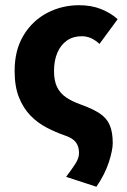

<svg xmlns="http://www.w3.org/2000/svg" viewBox="-20 -528 486 734"><path d="M348.5 185.9 232.7 148.1Q254.4 119.5 268.3 97.9Q282.1 76.2 282.1 57.3Q282.1 31.3 269.5 15.3Q256.9 -0.8 226.1 -10.8Q192.1 -22.6 158 -40.4Q123.8 -58.1 96.6 -86.1Q69.3 -114.1 52.6 -155.5Q35.9 -197 35.9 -256.9Q35.9 -336.4 69.9 -392.7Q103.9 -449 160.2 -478.6Q216.6 -508.1 282.6 -508.1Q329.3 -508.1 366.3 -493.3Q403.3 -478.5 429.8 -454.7L360.4 -360.2Q342.9 -375.8 326.8 -382.6Q310.7 -389.5 292.5 -389.5Q259.7 -389.5 235.9 -373Q212.2 -356.4 199.4 -326.7Q186.5 -296.9 186.5 -256.9Q186.5 -218.8 198.3 -194.9Q210.2 -171.1 232.6 -155.8Q255 -140.5 287 -129.1Q333.5 -112.5 360.7 -94.7Q387.9 -76.8 399.4 -50Q411 -23.1 411 19Q411 45.5 396.3 91.5Q381.6 137.5 348.5 185.9Z"/></svg>

Font: Source Sans 3 VF
Style: Regular
Weight: 200
Designer: Paul D. Hunt
Foundry: Adobe
Version: Version 3.046;hotconv 1.0.118;makeotfexe 2.5.65603